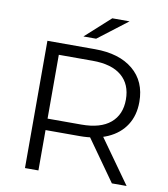

<svg xmlns="http://www.w3.org/2000/svg" viewBox="-94 -960 911 1040"><g transform="rotate(10 361.5 -440.5)"><path d="M114 0V-700H376Q509 -700 585.5 -636.5Q662 -573 662 -460Q662 -386 627.5 -332.5Q593 -279 529 -250.5Q465 -222 376 -222H155L188 -256V0ZM592 0 412 -254H492L673 0ZM188 -250 155 -285H374Q479 -285 533.5 -331Q588 -377 588 -460Q588 -544 533.5 -590Q479 -636 374 -636H155L188 -671ZM302 -757 439 -881H534L372 -757Z"/></g></svg>

Font: Montserrat Thin
Style: Regular
Weight: 400
Version: Version 9.000